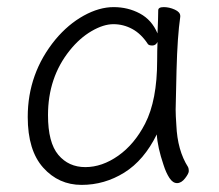

<svg xmlns="http://www.w3.org/2000/svg" viewBox="-20 -504 615 540"><path d="M509 -34Q511 -30 511 -23Q511 -16 500.5 -2.5Q490 11 478 11Q466 11 456.5 -3.5Q447 -18 440 -40Q423 -90 421 -126Q385 -53 329.5 -18.5Q274 16 209.5 16Q145 16 101.5 -32.5Q58 -81 58 -175Q58 -298 136 -393Q172 -436 215.5 -460Q259 -484 299.5 -484Q340 -484 373.5 -466Q407 -448 423 -410Q425 -456 425 -475Q425 -484 440.5 -484Q456 -484 471.5 -477Q487 -470 487 -459V-457Q479 -402 476.5 -306.5Q474 -211 474 -195.5Q474 -180 476 -152Q479 -81 509 -34ZM388 -156Q422 -222 422 -334Q422 -361 423 -386Q418 -376 408.5 -376Q399 -376 396 -380Q377 -409 352 -422.5Q327 -436 299 -436Q271 -436 237.5 -416.5Q204 -397 176 -362Q115 -286 115 -180Q115 -103 144 -68.5Q173 -34 220 -34Q267 -34 312.5 -66Q358 -98 388 -156Z"/></svg>

Font: LXGW WenKai TC Light
Style: Regular
Weight: 300
Designer: LXGW / Fontworks Inc.
Foundry: LXGW / Fontworks Inc.
Version: Version 1.330